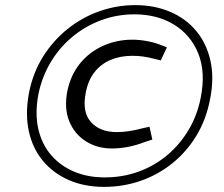

<svg xmlns="http://www.w3.org/2000/svg" viewBox="-20 -775 876 750"><path d="M387 -45Q309 -45 248 -72Q187 -99 147 -147.5Q107 -196 92.5 -263Q78 -330 93 -411Q108 -489 147 -552Q186 -615 243 -661Q300 -707 368 -731Q436 -755 508 -755Q584 -755 645.5 -728.5Q707 -702 747 -653.5Q787 -605 802 -538Q817 -471 801 -390Q786 -309 747.5 -245.5Q709 -182 653 -137Q597 -92 529 -68.5Q461 -45 387 -45ZM417 -195Q360 -195 315.5 -223Q271 -251 250.5 -301.5Q230 -352 243 -419Q256 -482 292.5 -527Q329 -572 382.5 -596Q436 -620 497 -620Q524 -620 554 -614.5Q584 -609 609 -599L632 -590L608 -539L584 -545Q561 -551 540.5 -554Q520 -557 497 -557Q450 -557 412 -541Q374 -525 349 -493Q324 -461 315 -413Q300 -338 335 -298.5Q370 -259 437 -259Q458 -259 482.5 -262.5Q507 -266 533 -273L564 -280L575 -230L545 -220Q511 -207 479 -201Q447 -195 417 -195ZM389 -82Q460 -82 522.5 -105Q585 -128 634.5 -170Q684 -212 717.5 -269Q751 -326 764 -393Q784 -493 754.5 -566Q725 -639 659.5 -679Q594 -719 505 -719Q437 -719 375 -696Q313 -673 262.5 -631Q212 -589 178 -532Q144 -475 130 -407Q116 -332 129.5 -272Q143 -212 179.5 -169.5Q216 -127 269.5 -104.5Q323 -82 389 -82Z"/></svg>

Font: REM Light
Style: Italic
Weight: 300
Italic angle: -11°
Designer: Octavio Pardo
Foundry: Ashler Design
Version: Version 1.005;gftools[0.9.28]